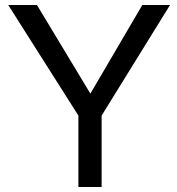

<svg xmlns="http://www.w3.org/2000/svg" viewBox="-20 -749 707 769"><path d="M387 -286V0H294V-286L13 -729H128L342 -374L550 -729H661Z"/></svg>

Font: Ekushey Lal Sabuj
Style: Regular
Weight: 400
Designer: Al Mamun Sumon
Foundry: Al Mamun Sumon
Version: Version 1.0